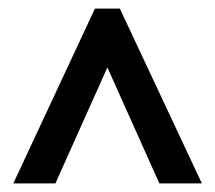

<svg xmlns="http://www.w3.org/2000/svg" viewBox="-20 -733 501 447"><path d="M11 -306H109L230 -576L351 -306H450L259 -713H201Z"/></svg>

Font: Noto Sans Display Condensed Medium
Style: Regular
Weight: 500
Width: 3
Designer: Monotype Design Team
Foundry: Monotype Imaging Inc.
Version: Version 1.900